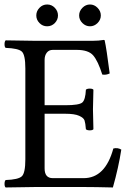

<svg xmlns="http://www.w3.org/2000/svg" viewBox="-20 -825 589 847"><path d="M343.5 -723.4Q329.1 -737.8 329.1 -756.8Q329.1 -775.9 343.5 -790.5Q357.9 -805.2 377 -805.2Q396 -805.2 410.4 -790.5Q424.8 -775.9 424.8 -756.8Q424.8 -737.8 410.4 -723.4Q396 -709 377 -709Q357.9 -709 343.5 -723.4ZM154.1 -723.4Q140.1 -737.8 140.1 -756.8Q140.1 -775.9 154.1 -790.5Q168 -805.2 188 -805.2Q208 -805.2 221.9 -790.5Q235.8 -775.9 235.8 -756.8Q235.8 -737.8 221.9 -723.4Q208 -709 188 -709Q168 -709 154.1 -723.4ZM268.1 -360.8Q329.1 -360.8 343 -372.8Q356.9 -384.8 358.9 -429.2Q363.8 -434.1 376 -434.1Q388.2 -434.1 392.1 -429.2Q390.1 -369.1 390.1 -342.8Q390.1 -324.7 392.1 -254.9Q388.2 -250 376 -250Q363.8 -250 358.9 -254.9Q356.9 -281.7 353 -293.5Q349.1 -305.2 329.1 -314.2Q309.1 -323.2 268.1 -323.2H176.8V-82Q176.8 -39.1 212.9 -39.1H349.1Q444.3 -39.1 480 -169.9Q499 -174.8 515.1 -165Q502.9 -85.9 478 2Q397.9 0 350.1 0H134.8Q53.7 1 4.9 2Q0 -2 0 -13.9Q0 -25.9 4.9 -30.8Q61 -32.7 76.4 -47.4Q91.8 -62 91.8 -122.1V-522.9Q91.8 -583 76.4 -597.4Q61 -611.8 4.9 -613.8Q0 -617.7 0 -629.9Q0 -642.1 4.9 -647L133.8 -645H389.2Q415 -645 438 -648.9Q441.9 -648.9 441.9 -646Q449.7 -611.8 463.9 -501Q447.8 -493.2 431.2 -496.1Q412.1 -556.2 391.1 -580.6Q370.1 -605 317.9 -605H212.9Q195.8 -605 186.3 -592.5Q176.8 -580.1 176.8 -561V-360.8Z"/></svg>

Font: Linux Libertine Capitals
Style: Small Caps
Weight: 400
Designer: Philipp H. Poll
Foundry: Philipp H. Poll
Version: Version 5.1.3